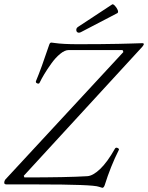

<svg xmlns="http://www.w3.org/2000/svg" viewBox="-47 -876 703 912"><path d="M336.9 -723.1Q327.6 -718.8 321.5 -722.2Q315.4 -725.6 315.4 -734.1Q315.4 -742.7 323.2 -748L485.8 -855Q490.2 -857.9 499 -848.4Q507.8 -838.9 512 -828.6Q516.1 -818.4 511.2 -814ZM439 16.1 422.9 11.2Q394 0 129.9 0H-15.1Q-26.9 0 -26.9 -7.8Q-26.9 -16.6 -22 -22.9L539.1 -628.9L535.2 -638.2H278.8Q260.7 -638.2 238.5 -619.9Q216.3 -601.6 196.8 -574.2Q177.2 -546.9 163.3 -523.7Q149.4 -500.5 141.1 -482.9Q138.2 -476.6 129.6 -480Q121.1 -483.4 124 -491.2Q148.9 -550.3 187 -664.1Q190.4 -673.8 196.8 -673.8Q199.7 -673.8 211.9 -671.9Q251 -666 324.2 -666Q379.9 -666 430.7 -666.5Q481.4 -667 514.9 -667.7Q548.3 -668.5 573.5 -669.2Q598.6 -669.9 612.8 -670.4Q627 -670.9 628.9 -670.9Q636.2 -670.9 636.2 -666Q636.2 -663.1 628.9 -653.8L65.9 -41L68.8 -33.2Q272.5 -33.2 367.2 -39.1Q394 -40.5 428.2 -72.8Q462.4 -105 499 -169.9Q503.4 -177.7 513.2 -172.4Q520.5 -168 517.1 -163.1Q478.5 -86.4 450.2 3.9Q445.8 16.1 439 16.1Z"/></svg>

Font: Junicode SmCond Light
Style: Italic
Weight: 300
Width: 4
Italic angle: -11°
Designer: Peter S. Baker
Version: Version 2.206